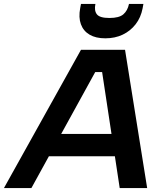

<svg xmlns="http://www.w3.org/2000/svg" viewBox="-63 -952 821 972"><path d="M454 -587H419L96 0H-43L347 -700H570L682 0H543ZM163 -274H571L548 -161H141ZM659 -910Q650 -863 623.5 -829Q597 -795 558 -776.5Q519 -758 470 -758Q422 -758 390.5 -776.5Q359 -795 346.5 -829.5Q334 -864 343 -911L347 -932H420Q413 -898 427.5 -879.5Q442 -861 491 -861Q540 -861 561.5 -879.5Q583 -898 590 -932H663Z"/></svg>

Font: Albert Sans
Style: Bold Italic
Weight: 700
Italic angle: -11.25°
Designer: Andreas Rasmussen
Foundry: a.Foundry
Version: Version 1.025